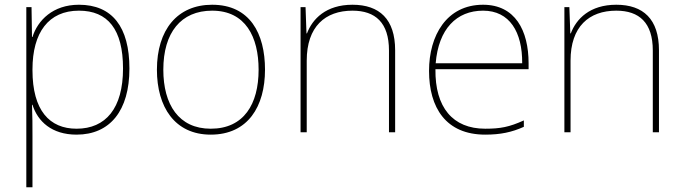

<svg xmlns="http://www.w3.org/2000/svg" viewBox="-20 -558 2884 810"><path d="M313 -538C203 -538 139 -472 117 -402H115L113 -528H91V232H117V15C117 -27 117 -71 115 -116H117C139 -46 198 10 303 10C444 10 526 -91 526 -269C526 -445 453 -538 313 -538ZM313 -513C435 -513 499 -434 499 -269C499 -101 426 -15 303 -15C189 -15 117 -92 117 -262V-265C117 -421 185 -513 313 -513Z M1098 -264C1098 -417 1034 -538 875 -538C728 -538 642 -432 642 -264C642 -107 717 10 869 10C1026 10 1098 -109 1098 -264ZM669 -264C669 -420 743 -513 875 -513C1016 -513 1071 -402 1071 -264C1071 -119 1009 -15 869 -15C734 -15 669 -117 669 -264Z M1467 -538C1355 -538 1298 -478 1275 -417H1273L1269 -528H1248V0H1274V-302C1274 -446 1352 -513 1467 -513C1564 -513 1621 -462 1621 -345V0H1647V-346C1647 -477 1581 -538 1467 -538Z M2018 -538C1864 -538 1790 -408 1790 -259C1790 -104 1861 10 2027 10C2091 10 2139 0 2190 -23V-50C2128 -22 2091 -15 2027 -15C1890 -15 1815 -105 1817 -266H2210V-291C2210 -430 2153 -538 2018 -538ZM2018 -513C2130 -513 2184 -423 2183 -291H1818C1830 -436 1906 -513 2018 -513Z M2580 -538C2468 -538 2411 -478 2388 -417H2386L2382 -528H2361V0H2387V-302C2387 -446 2465 -513 2580 -513C2677 -513 2734 -462 2734 -345V0H2760V-346C2760 -477 2694 -538 2580 -538Z"/></svg>

Font: Noto Sans Lao Thin
Style: Regular
Weight: 100
Designer: Monotype Design Team
Foundry: Monotype Imaging Inc.
Version: Version 2.003